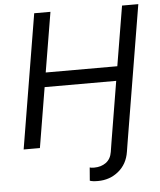

<svg xmlns="http://www.w3.org/2000/svg" viewBox="-61 -779 862 1036"><g transform="rotate(-5 370.0 -261.0)"><path d="M518.5 0 572.4 -325.3H184.7L130.7 0H42.6L163.4 -727.3H251.4L197.4 -403.4H585.2L639.2 -727.3H727.3L606.5 0L596.6 61.1Q586.3 126.8 539.1 165.7Q491.8 204.5 427.6 204.5Q396.7 204.5 383.5 198.9L389.2 127.8Q397.7 130.7 413.4 130.7Q451.3 130.7 477.6 111.3Q503.9 92 509.9 54Z"/></g></svg>

Font: Karasuma Gothic
Style: Italic
Weight: 400
Italic angle: -9.39999°
Designer: Rasmus Andersson / Ryoko Nishizuka
Foundry: Genbu
Version: Version 1.00